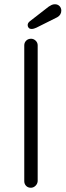

<svg xmlns="http://www.w3.org/2000/svg" viewBox="-20 -882 308 902"><path d="M157 -31Q156 -18 146.5 -9Q137 0 125 0Q111 0 102.5 -9Q94 -18 94 -31V-669Q94 -682 103 -691Q112 -700 126 -700Q138 -700 147.5 -691Q157 -682 157 -669ZM129 -746Q119 -746 114.5 -751.5Q110 -757 110 -764Q110 -769 112.5 -773.5Q115 -778 120 -782L209 -851Q215 -855 222 -858.5Q229 -862 238 -862Q251 -862 259.5 -853.5Q268 -845 268 -832Q268 -822 263 -814Q258 -806 249 -801L151 -752Q146 -750 140.5 -748Q135 -746 129 -746Z"/></svg>

Font: Quicksand Light
Style: Regular
Weight: 400
Version: Version 3.004